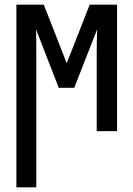

<svg xmlns="http://www.w3.org/2000/svg" viewBox="-20 -560 570 820"><path d="M50 240H135V-336C135 -367 135 -406 134 -434L231 -185H297L395 -435C394 -408 393 -371 393 -342V0H480V-540H363L265 -290L167 -540H50Z"/></svg>

Font: Noto Sans Mono Condensed Medium
Style: Regular
Weight: 500
Width: 3
Designer: Monotype Design Team
Foundry: Monotype Imaging Inc.
Version: Version 2.014